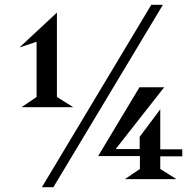

<svg xmlns="http://www.w3.org/2000/svg" viewBox="-20 -739 785 792"><path d="M604 -719.2H651.9L200.2 33.2H152.8ZM641.1 -288.1V-123H731.9V-94.2H641.1V-42L708 0H495.1L557.1 -42V-95.2H384.8L555.2 -378.9H657.2L457 -124H556.2V-174.8ZM130.9 -566.9 63 -543.9 62 -544.9 214.8 -687V-338.9L282.2 -296.9H68.8L130.9 -338.9Z"/></svg>

Font: Bluu Next
Style: Bold
Weight: 700
Designer: Jean-Baptiste Morizot, Igor Stepanchenko (Cyrillic)
Foundry: Igor Stepanchenko
Version: Version 1.005